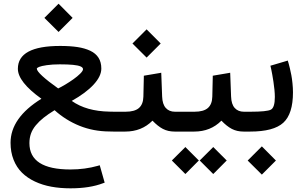

<svg xmlns="http://www.w3.org/2000/svg" viewBox="-20 -712 1644 1039"><path d="M598.1 0 571.8 -0.5Q485.4 -1 410.4 -31.2Q335.4 -61.5 275.4 -115.7Q239.7 -93.8 215.8 -74.7Q191.9 -55.7 173.8 -33.9Q155.8 -12.2 147.5 11.2Q139.2 34.7 139.2 62.5Q139.2 205.1 360.8 205.1Q439.9 205.1 510.3 185.1L519.5 182.1L522.5 191.9L543.9 267.6L546.4 276.4L538.1 279.3Q466.3 307.1 361.3 307.1Q305.7 307.1 257.8 298.3Q210 289.6 168.9 270.3Q127.9 251 98.9 222.4Q69.8 193.8 53.5 152.6Q37.1 111.3 37.1 60.5Q37.1 -74.2 204.1 -177.7Q76.7 -269 76.7 -339.8Q76.7 -463.4 305.7 -463.4Q359.9 -463.4 399.4 -457.3Q439 -451.2 468.5 -437.3Q498 -423.3 513.2 -399.4Q528.3 -375.5 528.3 -340.8Q528.3 -299.3 486.3 -253.9Q444.3 -208.5 368.2 -166Q447.3 -109.9 572.8 -107.9L598.1 -107.4Q601.1 -107.4 604 -92.5Q606.9 -77.6 606.9 -62.5V-45.9Q606.9 -30.3 604.2 -15.1Q601.6 0 598.1 0ZM303.7 -363.8Q263.2 -363.8 233.4 -359.4Q203.6 -355 191.4 -349.9Q179.2 -344.7 179.2 -340.3Q179.2 -328.1 209.2 -300.5Q239.3 -272.9 294.9 -233.4Q311 -241.2 333.3 -254.4Q355.5 -267.6 377.2 -283Q398.9 -298.3 414.1 -313.5Q429.2 -328.6 429.2 -337.6Q429.2 -346.7 416 -352.5Q402.8 -358.4 375 -361.1Q347.2 -363.8 303.7 -363.8ZM296.9 -691.9 373 -615.2 296.9 -539.1 220.2 -615.2Z M941.4 0H925.3Q889.2 0 861.6 -14.4Q834 -28.8 805.2 -59.1Q746.6 0 657.7 0H592.8Q574.2 0 574.2 -45.9V-62.5Q574.2 -107.4 592.8 -107.4H659.7Q708.5 -107.4 731.7 -127.4Q754.9 -147.5 755.9 -189L758.3 -293.9V-302.2L766.6 -303.7L841.8 -316.4L852.5 -318.4L853 -307.1L857.4 -189.5Q858.9 -147.9 877.2 -127.7Q895.5 -107.4 926.8 -107.4H941.4Q944.8 -107.4 947.5 -92.5Q950.2 -77.6 950.2 -62.5V-45.9Q950.2 -30.3 947.5 -15.1Q944.8 0 941.4 0ZM773.4 -553.2 849.6 -476.6 773.4 -400.4 696.8 -476.6Z M1136.7 86.4 1204.1 153.8 1207 156.7 1204.1 159.2 1136.7 227.1 1133.8 229.5 1131.3 227.1 1063.5 159.2 1061 156.7 1063.5 153.8 1131.3 86.4 1133.8 83.5ZM985.8 86.4 1053.2 153.8 1056.2 156.7 1053.2 159.2 985.8 227.1 982.9 229.5 980.5 227.1 912.6 159.2 910.2 156.7 912.6 153.8 980.5 86.4 982.9 83.5ZM1314.5 0H1298.3Q1262.2 0 1234.6 -14.4Q1207 -28.8 1178.2 -59.1Q1119.6 0 1030.8 0H936.5Q918 0 918 -45.9V-62.5Q918 -107.4 936.5 -107.4H1032.7Q1081.5 -107.4 1104.7 -127.4Q1127.9 -147.5 1128.9 -189L1131.3 -293.9V-302.2L1139.6 -303.7L1214.8 -316.4L1225.6 -318.4L1226.1 -307.1L1230.5 -189.5Q1231.9 -147.9 1250.2 -127.7Q1268.6 -107.4 1299.8 -107.4H1314.5Q1317.9 -107.4 1320.6 -92.5Q1323.2 -77.6 1323.2 -62.5V-45.9Q1323.2 -30.3 1320.6 -15.1Q1317.9 0 1314.5 0Z M1309.6 -107.4H1335.4Q1424.8 -107.4 1446 -118.7Q1467.3 -129.9 1467.3 -187.5Q1467.3 -204.1 1465.1 -226.8Q1462.9 -249.5 1459.7 -269.8Q1456.5 -290 1453.4 -308.1Q1450.2 -326.2 1447.8 -336.9L1445.3 -347.7L1443.4 -356.4L1452.1 -358.9L1527.8 -381.3L1537.1 -384.3L1540 -375Q1541 -371.6 1542.7 -365.7Q1544.4 -359.9 1548.8 -341.8Q1553.2 -323.7 1556.6 -305.4Q1560.1 -287.1 1562.7 -261.5Q1565.4 -235.8 1565.4 -212.4Q1565.4 -95.7 1513.2 -47.9Q1460.9 0 1333.5 0H1309.6Q1291 0 1291 -45.9V-62.5Q1291 -107.4 1309.6 -107.4ZM1397 80.1 1473.1 156.7 1397 232.9 1320.3 156.7Z"/></svg>

Font: Samim WOL
Style: Medium-WOL
Weight: 500
Foundry: DejaVu fonts team - Redesigned by Saber Rastikerdar
Version: Version 4.0.0